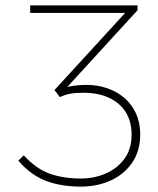

<svg xmlns="http://www.w3.org/2000/svg" viewBox="-20 -680 586 712"><path d="M280 12Q207 12 151 -9Q95 -30 48 -84L68 -104Q115 -53 165.5 -35.5Q216 -18 280 -18Q330 -18 373 -37Q416 -56 442 -92Q468 -128 468 -180Q468 -254 419.5 -295Q371 -336 290 -336Q259 -336 240.5 -332.5Q222 -329 202 -320L182 -346L444 -632H92V-660H490V-642L230 -358Q311 -374 372 -354.5Q433 -335 466.5 -289.5Q500 -244 500 -182Q500 -120 470 -76.5Q440 -33 390 -10.5Q340 12 280 12Z"/></svg>

Font: Source Sans 3
Style: Regular
Weight: 200
Designer: Paul D. Hunt
Foundry: Adobe
Version: Version 3.046;hotconv 1.0.118;makeotfexe 2.5.65603